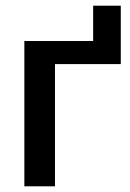

<svg xmlns="http://www.w3.org/2000/svg" viewBox="-20 -654 457 674"><path d="M404 -634H307V-510H65.5V0H173V-429H404Z"/></svg>

Font: Lato Semibold
Style: Regular
Weight: 600
Designer: Lukasz Dziedzic
Foundry: tyPoland Lukasz Dziedzic
Version: Version 2.006; 2014-01-15